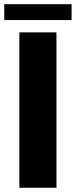

<svg xmlns="http://www.w3.org/2000/svg" viewBox="-61 -885 357 905"><path d="M205.1 0H30.3V-732.4H205.1ZM276.4 -790.5H-41V-865.2H276.4Z"/></svg>

Font: Anton
Style: Regular
Weight: 400
Designer: Vernon Adams, Tural Alisoy
Foundry: Vernon Adams
Version: Version 2.300